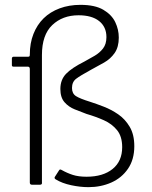

<svg xmlns="http://www.w3.org/2000/svg" viewBox="-20 -762 628 792"><path d="M312 -742Q372 -742 406.5 -721.5Q441 -701 455.5 -670.5Q470 -640 470 -607Q470 -568 453 -543.5Q436 -519 409.5 -504Q383 -489 355 -474Q311 -450 294 -437Q277 -424 277 -399Q277 -376 293.5 -365.5Q310 -355 352 -342Q377 -334 408 -322Q439 -310 467.5 -290.5Q496 -271 515 -239Q534 -207 534 -159Q534 -104 508 -66Q482 -28 439 -9Q396 10 345 10Q311 10 273.5 2Q236 -6 210 -22Q203 -26 206 -32L224 -60Q227 -65 234 -61Q257 -48 280.5 -40.5Q304 -33 337 -33Q405 -33 444.5 -65Q484 -97 484 -155Q484 -199 463 -225Q442 -251 408.5 -266Q375 -281 337 -292Q313 -301 288 -311Q263 -321 246 -340.5Q229 -360 229 -395Q229 -433 252.5 -457.5Q276 -482 328 -508Q350 -520 370.5 -532Q391 -544 405 -562Q419 -580 419 -609Q419 -651 389 -675Q359 -699 304 -699Q238 -699 195.5 -658.5Q153 -618 153 -535V-11Q155 0 145 0H112Q103 0 103 -9V-477Q103 -487 95 -487H36Q29 -487 29 -493V-521Q29 -523 30.5 -525.5Q32 -528 36 -528H96Q101 -528 102 -530.5Q103 -533 103 -537Q103 -584 118 -622Q133 -660 160 -686.5Q187 -713 226 -727.5Q265 -742 312 -742Z"/></svg>

Font: Libre Franklin Thin ExtraLight
Style: Regular
Weight: 250
Version: Version 3.000